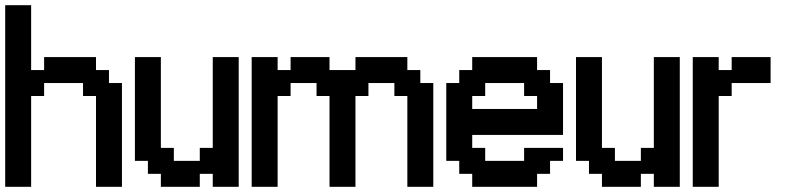

<svg xmlns="http://www.w3.org/2000/svg" viewBox="-20 -720 3040 740"><path d="M150 -400H300V-350H350V0H450V-400H400V-450H350V-500H150V-450H100V-700H0V0H100V-350H150Z M650 -100V-150H600V-500H500V-100H550V-50H600V0H750V-50H800V0H900V-500H800V-150H750V-100Z M1550 -350V0H1650V-400H1600V-450H1550V-500H1350V-450H1250V-500H1100V-450H1050V-500H950V0H1050V-350H1100V-400H1200V-350H1250V0H1350V-350H1400V-400H1500V-350Z M1800 -350H1850V-400H2000V-350H2050V-300H1800ZM1750 -450V-400H1700V-100H1750V-50H1800V0H2050V-50H2100V-100H2150V-150H2000V-100H1850V-150H1800V-200H2150V-400H2100V-450H2050V-500H1800V-450Z M2350 -100V-150H2300V-500H2200V-100H2250V-50H2300V0H2450V-50H2500V0H2600V-500H2500V-150H2450V-100Z M2750 -450V-500H2650V0H2750V-350H2800V-400H2950V-500H2800V-450Z"/></svg>

Font: Analogue OS
Style: Regular
Weight: 400
Designer: AbFarid
Version: Version 1.000